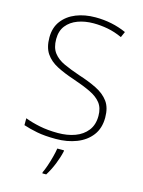

<svg xmlns="http://www.w3.org/2000/svg" viewBox="-138 -803 819 1103"><g transform="rotate(15 272.0 -251.5)"><path d="M492 -182Q492 -118 459.5 -75.5Q427 -33 372 -11.5Q317 10 249 10Q182 10 136.5 1Q91 -8 55 -20V-61Q94 -46 143 -36Q192 -26 252 -26Q308 -26 353 -42.5Q398 -59 425 -93.5Q452 -128 452 -181Q452 -228 429.5 -257Q407 -286 364 -306.5Q321 -327 259 -348Q201 -367 156.5 -390Q112 -413 87.5 -449Q63 -485 63 -544Q63 -603 93.5 -643Q124 -683 175 -703.5Q226 -724 290 -724Q389 -724 474 -686L459 -652Q415 -672 372.5 -680Q330 -688 288 -688Q237 -688 195 -672.5Q153 -657 128 -625.5Q103 -594 103 -545Q103 -494 126 -464Q149 -434 189.5 -415.5Q230 -397 283 -379Q346 -359 393 -335.5Q440 -312 466 -276.5Q492 -241 492 -182ZM312 68Q304 104 287.5 145Q271 186 249 221H226V214Q234 198 243.5 170.5Q253 143 261 112.5Q269 82 272 61H312Z"/></g></svg>

Font: Noto Sans Thai ExtraLight
Style: Regular
Weight: 200
Designer: Monotype Design Team
Foundry: Monotype Imaging Inc.
Version: Version 2.001; ttfautohint (v1.8.4.7-5d5b)